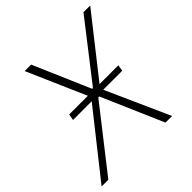

<svg xmlns="http://www.w3.org/2000/svg" viewBox="-211 -844 988 988"><g transform="rotate(-45 282.5 -350.0)"><path d="M112 -346H248L-26 0H23L286 -336H293L439 0H487L332 -346H470L476 -380H339L591 -700H542L301 -390H295L161 -700H114L254 -380H118Z"/></g></svg>

Font: Fixel Text 20240404 ExtraLight
Style: Italic
Weight: 200
Width: 4
Italic angle: -10°
Designer: AlfaBravo + MacPaw
Foundry: Kyrylo Tkachov, Marchela Mozhyna, Serhii Makarenko, Maria Weinstein, Zakhar Kryvoshyya
Version: Version 1.211;Glyphs 3.2 (3225)